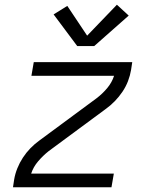

<svg xmlns="http://www.w3.org/2000/svg" viewBox="-20 -793 640 813"><path d="M35 0 40 -33Q44 -57 53.5 -80.5Q63 -104 77 -125.5Q91 -147 109 -165.5Q127 -184 148 -199L389 -377Q414 -396 434 -420Q454 -444 463 -472H113L123 -530H540L535 -497Q531 -473 522 -449.5Q513 -426 498.5 -404.5Q484 -383 466 -364.5Q448 -346 427 -331L186 -153Q162 -134 141.5 -110Q121 -86 112 -58H462L452 0ZM307 -598 207 -732 265 -768 349 -642 475 -773 525 -727 379 -598Z"/></svg>

Font: Iosevka Curly LtExObl
Style: Regular
Weight: 300
Width: 7
Italic angle: -9°
Monospace: yes
Designer: Belleve Invis
Foundry: Belleve Invis
Version: Version 11.1.0; ttfautohint (v1.8.3)